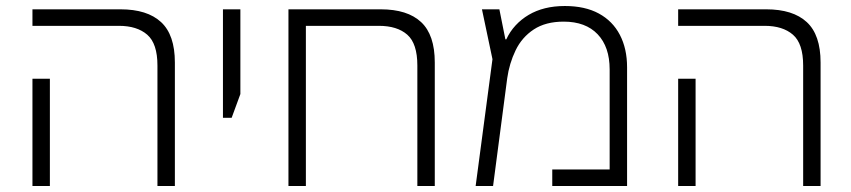

<svg xmlns="http://www.w3.org/2000/svg" viewBox="-20 -619 2833 639"><path d="M504 0V-401Q504 -474 470 -503.5Q436 -533 376 -533H88V-588H381Q470 -588 516 -545.5Q562 -503 562 -411V0ZM88 0V-357H146V0Z M722 -227V-588H780V-306L751 -227Z M1247 -588Q1336 -588 1381.5 -545.5Q1427 -503 1427 -411V0H1369V-401Q1369 -474 1335.5 -503.5Q1302 -533 1241 -533H998V0H940V-588Z M1860 -599Q1927 -599 1973 -574Q2019 -549 2043 -503Q2067 -457 2067 -395V0H1818V-55H2009V-388Q2009 -463 1969 -505Q1929 -547 1856 -547Q1796 -547 1756.5 -521Q1717 -495 1696 -451.5Q1675 -408 1668 -358L1621 0H1563L1619 -422L1584 -588H1642L1662 -488H1665Q1677 -514 1696 -534.5Q1715 -555 1739.5 -569.5Q1764 -584 1794 -591.5Q1824 -599 1860 -599Z M2653 0V-401Q2653 -474 2619 -503.5Q2585 -533 2525 -533H2237V-588H2530Q2619 -588 2665 -545.5Q2711 -503 2711 -411V0ZM2237 0V-357H2295V0Z"/></svg>

Font: Noto Sans Hebrew Light
Style: Regular
Weight: 300
Designer: Monotype Design Team
Foundry: Monotype Imaging Inc.
Version: Version 2.003